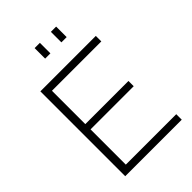

<svg xmlns="http://www.w3.org/2000/svg" viewBox="-262 -1026 1136 1136"><g transform="rotate(-45 306.0 -457.5)"><path d="M250 -827V-915H294V-827ZM386 -827V-915H430V-827ZM566 -46V0H93V-710H557V-664H144V-385H505V-341H144V-46Z"/></g></svg>

Font: Raleway-v4020 Light
Style: Regular
Weight: 300
Designer: Matt McInerney, Pablo Impallari, Rodrigo Fuenzalida
Foundry: Matt McInerney, Pablo Impallari, Rodrigo Fuenzalida
Version: Version 4.020;PS 004.020;hotconv 1.0.88;makeotf.lib2.5.64775